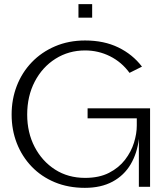

<svg xmlns="http://www.w3.org/2000/svg" viewBox="-20 -900 791 925"><path d="M389 5Q309 5 244 -22Q179 -49 132.5 -97.5Q86 -146 61 -210Q36 -274 36 -348Q36 -422 61 -486.5Q86 -551 133 -600Q180 -649 245.5 -677Q311 -705 390 -705Q481 -705 550 -671.5Q619 -638 664 -579L604 -549Q566 -601 510 -629Q454 -657 390 -657Q311 -657 247.5 -617Q184 -577 147.5 -507Q111 -437 111 -348Q111 -261 147 -192Q183 -123 245.5 -83Q308 -43 390 -43Q458 -43 505.5 -67.5Q553 -92 582.5 -130.5Q612 -169 625.5 -212.5Q639 -256 639 -295V-330H402V-378H703V0H649V-231Q641 -162 609.5 -108.5Q578 -55 522.5 -25Q467 5 389 5ZM358 -815V-880H424V-815Z"/></svg>

Font: Panamera
Style: Regular
Weight: 400
Designer: Bastien Sozeau
Foundry: NBR — Bastien Sozeau
Version: Version 3.002; ttfautohint (v1.8.4.7-5d5b);gftools[0.9.33]